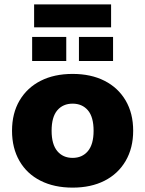

<svg xmlns="http://www.w3.org/2000/svg" viewBox="-20 -847 664 878"><path d="M312 11Q228 11 165.5 -20.5Q103 -52 69 -111Q35 -170 35 -249Q35 -329 69.5 -387.5Q104 -446 166 -477.5Q228 -509 312 -509Q396 -509 458 -477.5Q520 -446 554.5 -387.5Q589 -329 589 -249Q589 -170 554.5 -111Q520 -52 458 -20.5Q396 11 312 11ZM312 -125Q356 -125 382 -156Q408 -187 408 -249Q408 -312 382 -342.5Q356 -373 312 -373Q268 -373 242 -342.5Q216 -312 216 -249Q216 -187 242 -156Q268 -125 312 -125ZM136 -722V-827H488V-722ZM127 -568V-678H283V-568ZM341 -568V-678H497V-568Z"/></svg>

Font: Nunito Sans 10pt Black
Style: Regular
Weight: 900
Designer: Vernon Adams
Foundry: Vernon Adams
Version: Version 3.101;gftools[0.9.27]